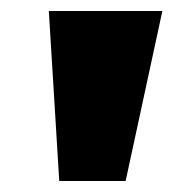

<svg xmlns="http://www.w3.org/2000/svg" viewBox="-20 -732 316 350"><path d="M69 -712H276L209 -402H88Z"/></svg>

Font: Muli Black
Style: Italic
Weight: 900
Italic angle: -4.541°
Designer: Vernon Adams
Foundry: Vernon Adams
Version: Version 2.001